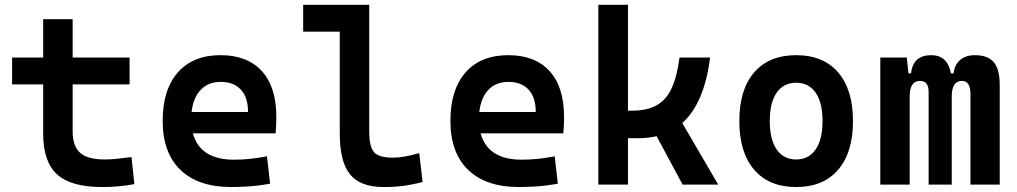

<svg xmlns="http://www.w3.org/2000/svg" viewBox="-20 -752 4142 782"><path d="M396.5 9.8Q268.6 9.8 212.2 -42Q155.8 -93.8 155.8 -207.5V-408.2H29.3V-517.6H155.8V-673.8H275.9V-517.6H507.8V-408.2H275.9V-217.3Q275.9 -156.7 306.4 -129.6Q336.9 -102.5 406.2 -102.5Q429.2 -102.5 455.6 -105.2Q481.9 -107.9 515.6 -112.3L527.3 -2Q494.6 3.9 463.4 6.8Q432.1 9.8 396.5 9.8Z M921.4 9.8Q787.6 9.8 715.1 -59.8Q642.6 -129.4 642.6 -259.8Q642.6 -386.7 704.3 -457Q766.1 -527.3 878.4 -527.3Q986.8 -527.3 1046.1 -462.9Q1105.5 -398.4 1105.5 -275.9Q1105.5 -240.7 1102.5 -209H765.6Q794.9 -101.6 933.1 -101.6Q967.3 -101.6 1000.2 -105.2Q1033.2 -108.9 1067.4 -115.2L1080.1 -3.9Q1031.7 4.9 991.9 7.3Q952.1 9.8 921.4 9.8ZM760.3 -295.9H990.2Q990.2 -355.5 960.9 -387Q931.6 -418.5 879.4 -418.5Q828.6 -418.5 797.9 -386.7Q767.1 -355 760.3 -295.9Z M1542 9.8Q1447.3 9.8 1405.5 -42Q1363.8 -93.8 1363.8 -207.5V-623H1214.8V-732.4H1483.9V-212.4Q1483.9 -158.7 1501.7 -134.3Q1519.5 -109.9 1581.1 -109.9Q1623 -109.9 1687.5 -128.4L1701.2 -10.7Q1660.6 0 1623 4.9Q1585.4 9.8 1542 9.8Z M2093.3 9.8Q1959.5 9.8 1887 -59.8Q1814.5 -129.4 1814.5 -259.8Q1814.5 -386.7 1876.2 -457Q1938 -527.3 2050.3 -527.3Q2158.7 -527.3 2218 -462.9Q2277.3 -398.4 2277.3 -275.9Q2277.3 -240.7 2274.4 -209H1937.5Q1966.8 -101.6 2105 -101.6Q2139.2 -101.6 2172.1 -105.2Q2205.1 -108.9 2239.3 -115.2L2252 -3.9Q2203.6 4.9 2163.8 7.3Q2124 9.8 2093.3 9.8ZM1932.1 -295.9H2162.1Q2162.1 -355.5 2132.8 -387Q2103.5 -418.5 2051.3 -418.5Q2000.5 -418.5 1969.7 -386.7Q1939 -355 1932.1 -295.9Z M2417 0V-732.4H2537.6V-301.3H2553.7Q2614.3 -301.3 2653.3 -322.5Q2692.4 -343.8 2714.8 -391.1Q2737.3 -438.5 2747.6 -517.6H2872.1Q2848.6 -331.1 2758.8 -251L2905.3 0H2760.3L2654.3 -197.3Q2619.1 -189 2578.1 -189H2537.6V0Z M3222.7 9.8Q3112.3 9.8 3051.8 -60.5Q2991.2 -130.9 2991.2 -258.8Q2991.2 -387.2 3051.8 -457.3Q3112.3 -527.3 3222.7 -527.3Q3333 -527.3 3393.6 -457.3Q3454.1 -387.2 3454.1 -258.8Q3454.1 -130.9 3393.6 -60.5Q3333 9.8 3222.7 9.8ZM3222.7 -102.5Q3273.9 -102.5 3302 -143.3Q3330.1 -184.1 3330.1 -258.8Q3330.1 -334 3302 -374.5Q3273.9 -415 3222.7 -415Q3171.4 -415 3143.3 -374.5Q3115.2 -334 3115.2 -258.8Q3115.2 -184.1 3143.3 -143.3Q3171.4 -102.5 3222.7 -102.5Z M3932.6 0V-368.7Q3932.6 -422.4 3897.9 -422.4Q3856.4 -422.4 3856.4 -359.4V0H3762.2V-378.4Q3762.2 -422.4 3727.1 -422.4Q3685.1 -422.4 3685.1 -359.4V0H3565.4V-517.6H3673.3L3680.2 -453.1H3690.4Q3698.7 -527.3 3772.9 -527.3Q3839.4 -527.3 3853 -453.1H3863.8Q3867.2 -486.3 3889.6 -506.8Q3912.1 -527.3 3950.7 -527.3Q4003.4 -527.3 4027.6 -498.5Q4051.8 -469.7 4051.8 -405.3V0Z"/></svg>

Font: CaskaydiaCove NFP SemiBold
Style: Regular
Weight: 600
Designer: Aaron Bell
Foundry: Saja Typeworks
Version: Version 2111.001; VTT 6.35;Nerd Fonts 3.1.1